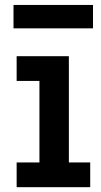

<svg xmlns="http://www.w3.org/2000/svg" viewBox="-20 -776 419 796"><path d="M265.5 -102.5H354V0H49V-102.5H143.5V-440.5H49V-543H265.5ZM365.5 -755.5V-658.5H36V-755.5Z"/></svg>

Font: Hepta Slab SemiBold
Style: Regular
Weight: 600
Designer: Michael LaGattuta
Foundry: Michael LaGattuta
Version: Version 1.102